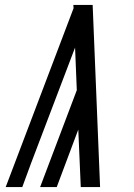

<svg xmlns="http://www.w3.org/2000/svg" viewBox="-20 -755 540 775"><path d="M306 0 296 -232 209 0H142L290 -391L283 -563L105 -95L70 0H3L277 -722L276 -735H354L384 0Z"/></svg>

Font: Iosevka SS18
Style: Italic
Weight: 400
Italic angle: -9°
Monospace: yes
Designer: Belleve Invis
Foundry: Belleve Invis
Version: Version 25.1.1; ttfautohint (v1.8.4)